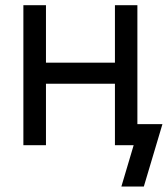

<svg xmlns="http://www.w3.org/2000/svg" viewBox="-20 -549 634 726"><path d="M433.6 -312V-232.4H133.3V-312ZM153.8 -529.3V0H68.4V-529.3ZM499.5 -529.3V0H414.6V-529.3ZM439 156.2 485.4 0H454.1V-79.6H594.2L523.9 156.2Z"/></svg>

Font: Inter 24pt
Style: Regular
Weight: 400
Designer: Rasmus Andersson
Foundry: rsms
Version: Version 4.001;git-66647c0bb